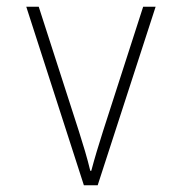

<svg xmlns="http://www.w3.org/2000/svg" viewBox="-20 -550 540 570"><path d="M229 0H270L442 -530H405L286 -161C273 -120 261 -81 251 -43H248C239 -81 227 -120 214 -161L95 -530H58Z"/></svg>

Font: Noto Sans Mono ExtraCondensed ExtraLight
Style: Regular
Weight: 200
Width: 2
Designer: Monotype Design Team
Foundry: Monotype Imaging Inc.
Version: Version 2.014